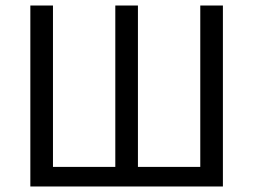

<svg xmlns="http://www.w3.org/2000/svg" viewBox="-20 -676 918 696"><path d="M90 0H788V-656H706V-71H480V-656H398V-71H172V-656H90Z"/></svg>

Font: DAIFUKU Sans
Style: Regular
Weight: 400
Designer: Original font ‘Source Han Sans JP’ : Paul D. Hunt
Foundry: Daifuku
Version: Version 1.000